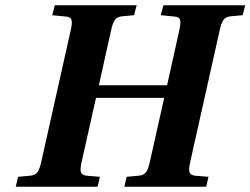

<svg xmlns="http://www.w3.org/2000/svg" viewBox="-20 -712 955 732"><path d="M40 0H352L361 -38L311 -42C283 -45 284 -62 292 -98L346 -339H606L552 -98C544 -62 537 -44 508 -42L463 -38L454 0H766L775 -38L725 -42C697 -45 698 -62 706 -98L817 -594C825 -630 832 -648 861 -650L905 -654L915 -692H603L593 -654L644 -649C672 -647 671 -630 663 -594L617 -387H357L403 -594C411 -630 418 -648 447 -650L491 -654L501 -692H189L179 -654L230 -649C258 -647 257 -630 249 -594L138 -98C130 -62 123 -44 94 -42L49 -38Z"/></svg>

Font: Heuristica
Style: Bold Italic
Weight: 700
Italic angle: -13°
Version: Version 1.0.1